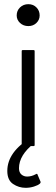

<svg xmlns="http://www.w3.org/2000/svg" viewBox="-20 -780 270 920"><path d="M146 -85Q146 -80 141 -80H89Q84 -80 84 -85V-535Q84 -540 89 -540H141Q146 -540 146 -535ZM116 -655Q92 -655 76 -670Q60 -685 60 -706Q60 -729 76 -744.5Q92 -760 116 -760Q139 -760 154.5 -744.5Q170 -729 170 -706Q170 -685 154.5 -670Q139 -655 116 -655ZM103 120Q70 120 42.5 101.5Q15 83 15 39Q15 -53 132 -123L144 -94Q71 -37 71 26Q71 46 82.5 56Q94 66 110 66Q131 66 151 55Q156 52 157.5 53Q159 54 160 56Q160 57 160 57L174 90Q176 95 171 100Q162 108 142.5 114Q123 120 103 120Z"/></svg>

Font: Gowun Dodum
Style: Regular
Weight: 400
Designer: Yanghee Ryu
Foundry: Yanghee Ryu
Version: Version 2.000